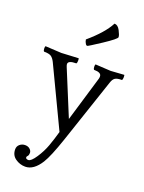

<svg xmlns="http://www.w3.org/2000/svg" viewBox="-194 -853 922 1230"><g transform="rotate(20 267.0 -238.5)"><path d="M109 -474 225 -480Q227 -478 227 -463.5Q227 -449 222 -444Q167 -444 167 -420Q167 -413 172 -401L299 -93L391 -401Q393 -407 393 -417Q393 -444 343 -444Q337 -450 337 -463.5Q337 -477 340 -480L445 -474L536 -480Q538 -478 538 -463.5Q538 -449 533 -444Q501 -444 487 -435Q473 -426 465 -401L316 42Q273 169 243 217Q197 290 140 290Q103 290 72.5 268.5Q42 247 42 207Q42 186 57.5 173Q73 160 93.5 160Q114 160 126.5 171.5Q139 183 139 197.5Q139 212 132.5 219Q126 226 126 230Q126 243 144.5 243Q163 243 192.5 198.5Q222 154 239 107Q256 60 271 6L77 -401Q65 -425 50.5 -434.5Q36 -444 2 -444Q-4 -450 -4 -463.5Q-4 -477 -1 -480ZM419 -694Q419 -682 336.5 -627.5Q254 -573 248.5 -573Q243 -573 238 -580Q229 -594 227 -609Q328 -695 365 -767Q388 -767 403.5 -737.5Q419 -708 419 -694Z"/></g></svg>

Font: Esteban
Style: Regular
Weight: 400
Designer: Angelica Diaz Rivera
Foundry: Angelica Diaz Rivera
Version: Version 1.002